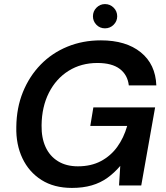

<svg xmlns="http://www.w3.org/2000/svg" viewBox="-20 -910 815 942"><path d="M333 12Q245 12 183.5 -27Q122 -66 90 -133.5Q58 -201 60 -287Q61 -381 92.5 -458.5Q124 -536 179.5 -593Q235 -650 310.5 -681Q386 -712 475 -712Q598 -712 670.5 -653.5Q743 -595 747 -491H612Q606 -543 567.5 -572Q529 -601 458 -601Q378 -601 316.5 -562.5Q255 -524 220 -455Q185 -386 184 -295Q183 -234 203.5 -189Q224 -144 264.5 -119Q305 -94 362 -94Q427 -94 475 -119.5Q523 -145 555 -189Q587 -233 604 -292H423L438 -383H741L673 0H564L570 -96Q541 -62 507 -37.5Q473 -13 430 -0.5Q387 12 333 12ZM495 -771Q470 -771 453 -788.5Q436 -806 436 -830Q436 -855 453.5 -872.5Q471 -890 495 -890Q520 -890 537.5 -872.5Q555 -855 555 -830Q555 -806 537.5 -788.5Q520 -771 495 -771Z"/></svg>

Font: DM Sans 20pt SemiBold
Style: Italic
Weight: 600
Italic angle: -10°
Version: Version 4.004;gftools[0.9.30]